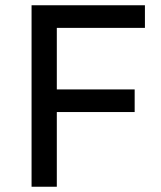

<svg xmlns="http://www.w3.org/2000/svg" viewBox="-20 -710 611 730"><path d="M100 0V-690H531V-604H196V-370H492V-284H196V0Z"/></svg>

Font: Radio Canada
Style: Regular
Weight: 400
Designer: Charles Daoud, Etienne Aubert Bonn, Alexandre Saumier Demers, Jacques Le Bailly
Foundry: Radio-Canada
Version: Version 2.104;gftools[0.9.28.dev5+ged2979d]